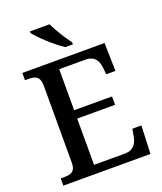

<svg xmlns="http://www.w3.org/2000/svg" viewBox="-166 -1037 965 1143"><g transform="rotate(-20 316.5 -465.5)"><path d="M328 -771H376V-784C347 -822 307 -886 286 -931H162V-921C187 -886 272 -807 328 -771ZM35 0H587L594 -178H537L529 -134C522 -90 500 -54 445 -54H249V-347H489V-400H249V-660H417C471 -660 492 -626 497 -580L502 -536H560L556 -714H35V-668H57C97 -668 129 -660 129 -599V-110C129 -53 96 -46 57 -46H35Z"/></g></svg>

Font: Noto Naskh Arabic UI Medium
Style: Regular
Weight: 500
Designer: Monotype Design Team, David Williams, Mohamad Dakak and Nizar Qandah
Foundry: Monotype Imaging Inc.
Version: Version 2.014